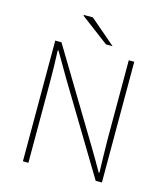

<svg xmlns="http://www.w3.org/2000/svg" viewBox="-121 -922 874 1014"><g transform="rotate(15 316.0 -415.0)"><path d="M100 0V-660H134L426 -176Q446 -143 465 -110.5Q484 -78 502 -46H506Q505 -94 503.5 -140Q502 -186 502 -232V-660H532V0H498L206 -484Q187 -517 167.5 -550Q148 -583 130 -614H126Q128 -568 129 -524.5Q130 -481 130 -434V0ZM364 -710 210 -826 212 -830H260L400 -710Z"/></g></svg>

Font: Source Sans 3
Style: Regular
Weight: 200
Designer: Paul D. Hunt
Foundry: Adobe
Version: Version 3.046;hotconv 1.0.118;makeotfexe 2.5.65603